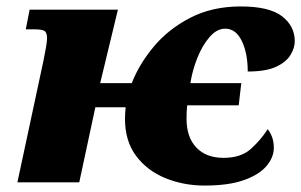

<svg xmlns="http://www.w3.org/2000/svg" viewBox="-20 -566 935 596"><path d="M615 10Q550 10 493.5 -13Q437 -36 402.5 -82Q368 -128 368 -197Q368 -205 368.5 -213Q369 -221 370 -233H276L226 0H34L115 -378Q120 -403 123 -420.5Q126 -438 126 -448Q126 -462 120 -468.5Q114 -475 85 -475H60L72 -536H346L291 -308H389Q412 -367 457.5 -421.5Q503 -476 571 -511Q639 -546 727 -546Q816 -546 855.5 -515.5Q895 -485 895 -438Q895 -417 881.5 -395Q868 -373 836.5 -358.5Q805 -344 749 -344Q749 -401 730.5 -439Q712 -477 679 -477Q653 -477 630.5 -451Q608 -425 592.5 -386Q577 -347 571 -308H729L721 -239H561Q560 -229 559.5 -219Q559 -209 559 -198Q559 -140 589.5 -108Q620 -76 674 -76Q728 -76 759 -104Q790 -132 811 -165Q818 -157 824 -142Q830 -127 830 -107Q830 -78 807.5 -51Q785 -24 737.5 -7Q690 10 615 10Z"/></svg>

Font: Noto Serif Black
Style: Italic
Weight: 900
Italic angle: -12°
Designer: Monotype Design Team
Foundry: Monotype Imaging Inc.
Version: Version 2.013